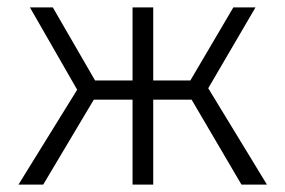

<svg xmlns="http://www.w3.org/2000/svg" viewBox="-20 -500 773 520"><path d="M30 0 189 -257 61 -480H123L237.5 -282H339V-480H395V-282H495.5L612 -480H672L544 -261L703 0H634L499 -230H395V0H339V-230H234L97 0Z"/></svg>

Font: Geologica Thin
Style: Regular
Weight: 100
Designer: Sindre Bremnes, Frode Helland
Foundry: Monokrom Skriftforlag AS
Version: Version 1.010; ttfautohint (v1.8.4.7-5d5b);gftools[0.9.28]